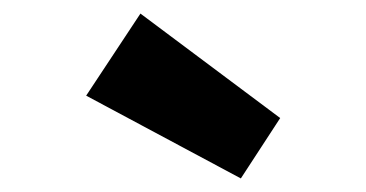

<svg xmlns="http://www.w3.org/2000/svg" viewBox="-20 -830 540 283"><path d="M335 -567 107 -689 187 -810 393 -656Z"/></svg>

Font: Lexend Zetta Black
Style: Regular
Weight: 900
Designer: Bonnie Shaver-Troup, Thomas Jockin
Foundry: Lexend
Version: Version 1.007